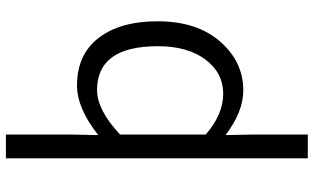

<svg xmlns="http://www.w3.org/2000/svg" viewBox="-227 -609 1068 654"><g transform="rotate(-90 307.0 -282.0)"><path d="M94.7 232.4V-795.9H175.8V-576.2L173.8 -481.4Q265.6 -553.7 342.8 -553.7Q448.2 -553.7 504.9 -480Q561.5 -406.2 561.5 -279.3Q561.5 -145.5 492.7 -66.4Q423.8 12.7 326.2 12.7Q252.9 12.7 173.8 -47.9L175.8 44.9V232.4ZM314.5 -55.7Q385.7 -55.7 431.2 -116.2Q476.6 -176.8 476.6 -278.3Q476.6 -485.4 327.1 -485.4Q259.8 -485.4 175.8 -407.2V-115.2Q244.1 -55.7 314.5 -55.7Z"/></g></svg>

Font: Gen Shin Gothic Normal
Style: Regular
Weight: 300
Designer: [Source Han Sans]
Ryoko NISHIZUKA  (kana & ideographs); Paul D. Hunt (Latin, Greek & Cyrillic); Wenlong ZHANG  (bopomofo
Version: Version 1.002.20150607